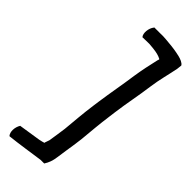

<svg xmlns="http://www.w3.org/2000/svg" viewBox="-307 -805 1027 1027"><g transform="rotate(45 207.0 -291.5)"><path d="M33 108C17 133 15 170 31 188H34C100 181 174 169 239 160H266C280 138 288 117 292 86L300 31C302 14 306 -4 308 -21L315 -73C321 -136 326 -199 335 -263L340 -301C350 -378 367 -457 377 -534C385 -593 400 -645 411 -701L414 -728V-729C407 -742 385 -750 369 -754L346 -759C330 -762 316 -764 299 -766H298C269 -768 242 -773 211 -771H168L167 -769C149 -747 145 -706 160 -689L201 -690C216 -691 227 -688 245 -687C270 -684 288 -680 305 -671C306 -671 306 -670 307 -670C307 -667 306 -662 304 -658C293 -610 283 -565 275 -513C264 -433 249 -357 238 -278L233 -242C224 -178 219 -112 213 -49L206 0C204 17 200 35 198 52L189 78V81C178 85 177 84 157 89C111 96 77 101 35 108Z"/></g></svg>

Font: Hussar Pisanka
Style: SbdKur
Weight: 600
Designer: Robert Jablonski
Foundry: Cannot Into Space Fonts
Version: Version 1.070